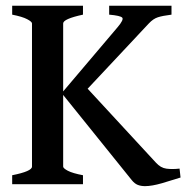

<svg xmlns="http://www.w3.org/2000/svg" viewBox="-20 -635 645 662"><path d="M480 6.8Q465.8 6.8 454.8 2.4Q443.8 -2 434.1 -14.2L197.8 -307.6V-60.5Q197.8 -54.7 214.1 -46.1Q230.5 -37.6 266.1 -30.8V0H22V-30.8Q90.3 -44.4 90.3 -60.5V-554.2Q90.3 -560.1 73.7 -568.8Q57.1 -577.6 22 -584.5V-615.2H266.1V-584.5Q197.8 -569.8 197.8 -554.2V-319.8L385.3 -541Q407.7 -567.4 401.4 -574.2Q395 -581.1 356.4 -584.5V-615.2H571.3V-584.5Q540 -580.6 524.2 -575.4Q508.3 -570.3 493.2 -554.2L282.2 -329.1L517.6 -74.2Q533.7 -56.2 553.7 -53.5Q573.7 -50.8 599.1 -53.7L602.5 -22.9Q574.2 -13.7 538.8 -3.4Q503.4 6.8 480 6.8Z"/></svg>

Font: David Libre Medium
Style: Regular
Weight: 500
Designer: Ismar David, J. Victor Gaultney, Annie Olsen and Meir Sadan
Foundry: Monotype Imaging Inc. & SIL International
Version: Version 1.100; ttfautohint (v1.8.4.7-5d5b)